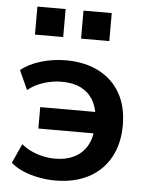

<svg xmlns="http://www.w3.org/2000/svg" viewBox="-52 -760 631 813"><g transform="rotate(5 263.0 -353.5)"><path d="M213 10Q177 10 141 3Q105 -4 75 -17Q45 -30 24 -49L61 -131Q90 -107 128 -94.5Q166 -82 204 -82Q250 -82 284 -98.5Q318 -115 338 -147.5Q358 -180 360 -228L371 -203H123V-294H371L360 -273Q356 -315 337.5 -345.5Q319 -376 286 -392.5Q253 -409 204 -409Q167 -409 128.5 -397Q90 -385 61 -361L24 -443Q57 -470 108.5 -485.5Q160 -501 215 -501Q295 -501 354.5 -470.5Q414 -440 446 -383.5Q478 -327 478 -248Q478 -169 446 -111Q414 -53 354.5 -21.5Q295 10 213 10ZM270 -598V-717H390V-598ZM74 -598V-717H194V-598Z"/></g></svg>

Font: Nunito Sans 11pt
Style: Bold
Weight: 700
Version: Version 3.101;gftools[0.9.27]